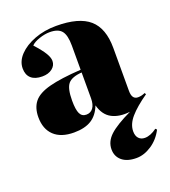

<svg xmlns="http://www.w3.org/2000/svg" viewBox="-142 -639 879 991"><g transform="rotate(-20 298.0 -143.5)"><path d="M438 248Q387 248 359 224.5Q331 201 331 162Q331 119 367 85.5Q403 52 487 12Q427 19 386.5 -2.5Q346 -24 331 -80Q312 -31 275.5 -8.5Q239 14 180 14Q109 14 71 -22Q33 -58 33 -123Q33 -175 59 -207Q85 -239 148 -255.5Q211 -272 322 -279V-412Q322 -469 303 -492.5Q284 -516 238 -516Q211 -516 180 -505.5Q149 -495 135 -480Q172 -439 186.5 -414.5Q201 -390 201 -372Q201 -347 180 -330.5Q159 -314 125 -314Q85 -314 64 -333Q43 -352 43 -387Q43 -427 75 -460.5Q107 -494 161 -514.5Q215 -535 280 -535Q405 -535 462 -485Q519 -435 519 -327V-91Q519 -44 552 -44Q572 -44 591 -53L596 -45Q533 -1 500.5 36.5Q468 74 468 113Q468 138 480.5 151.5Q493 165 514 165Q545 165 580 139L587 146Q563 193 521.5 220.5Q480 248 438 248ZM271 -51Q295 -51 308.5 -69.5Q322 -88 322 -122V-264Q267 -260 246.5 -235.5Q226 -211 226 -144Q226 -94 236.5 -72.5Q247 -51 271 -51Z"/></g></svg>

Font: Literata 72pt ExtraBold
Style: Regular
Weight: 800
Designer: Latin by Veronika Burian and Jose Scaglione. Greek by Irene Vlachou. Cyrillic by Vera Evstafieva.
Foundry: TypeTogether
Version: Version 3.002